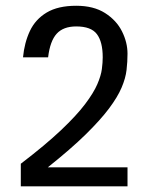

<svg xmlns="http://www.w3.org/2000/svg" viewBox="-20 -660 526 680"><path d="M53.7 0V-80.1Q140.6 -146.5 195.8 -198.7Q251 -251 281.2 -291Q311.5 -331.1 324.7 -361.8Q337.9 -392.6 340.8 -415.5Q343.8 -438.5 343.8 -457Q343.8 -511.7 323.2 -539.1Q302.7 -566.4 250 -566.4Q204.1 -566.4 180.7 -540.5Q157.2 -514.6 150.4 -457H61.5Q66.4 -508.8 85.9 -550.3Q105.5 -591.8 145.5 -615.7Q185.5 -639.6 250 -639.6Q311.5 -639.6 352.1 -613.8Q392.6 -587.9 412.1 -548.8Q431.6 -509.8 431.6 -469.7Q431.6 -441.4 428.2 -412.1Q424.8 -382.8 410.6 -349.6Q396.5 -316.4 366.2 -275.9Q335.9 -235.4 283.7 -184.1Q231.4 -132.8 149.4 -67.4H431.6V0Z"/></svg>

Font: Padauk
Style: Regular
Weight: 400
Designer: Debbi Hosken, Becca Hirsbrunner Spalinger
Foundry: SIL International
Version: Version 5.003